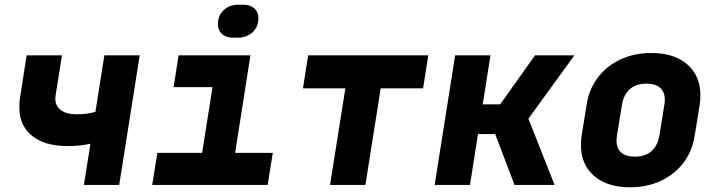

<svg xmlns="http://www.w3.org/2000/svg" viewBox="-20 -785 3040 815"><path d="M364 -175Q321 -165 267 -165Q170 -165 116 -208.5Q62 -252 62 -330Q62 -349 65 -370L93 -550H243L216 -380Q215 -375 215 -366Q215 -335 238.5 -317.5Q262 -300 304 -300Q352 -300 385 -310L423 -550H573L486 0H336Z M970 -625Q940 -625 922.5 -640.5Q905 -656 905 -682Q905 -719 929.5 -742Q954 -765 992 -765H1012Q1042 -765 1059.5 -749.5Q1077 -734 1077 -708Q1077 -671 1052 -648Q1027 -625 989 -625ZM1116 0H626L648 -136H838L882 -415H717L738 -550H1043L978 -136H1138Z M1531 0H1381L1446 -410H1266L1288 -550H1798L1776 -410H1596Z M1975 0H1825L1912 -550H2062L2029 -342H2103L2251 -550H2418L2223 -281L2334 0H2164L2082 -216H2009Z M2446 -169Q2446 -189 2449 -210L2470 -340Q2480 -406 2517.5 -455.5Q2555 -505 2613.5 -532.5Q2672 -560 2745 -560Q2842 -560 2897.5 -511.5Q2953 -463 2953 -381Q2953 -361 2950 -340L2929 -210Q2919 -144 2881.5 -94.5Q2844 -45 2785.5 -17.5Q2727 10 2654 10Q2557 10 2501.5 -38.5Q2446 -87 2446 -169ZM2779 -210 2800 -340Q2802 -354 2802 -361Q2802 -395 2782 -412.5Q2762 -430 2724 -430Q2680 -430 2653.5 -406.5Q2627 -383 2620 -340L2599 -210Q2597 -196 2597 -189Q2597 -155 2617 -137.5Q2637 -120 2675 -120Q2719 -120 2745.5 -143.5Q2772 -167 2779 -210Z"/></svg>

Font: JetBrains Mono Extra Bold
Style: Italic
Weight: 800
Italic angle: -9°
Monospace: yes
Designer: Philipp Nurullin, Konstantin Bulenkov
Foundry: JetBrains
Version: 2.002